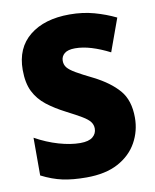

<svg xmlns="http://www.w3.org/2000/svg" viewBox="-83 -788 698 862"><g transform="rotate(-10 266.0 -357.0)"><path d="M502 -217Q502 -156 473 -104Q444 -52 386.5 -21Q329 10 242 10Q179 10 133 0Q87 -10 38 -35V-207Q90 -178 143.5 -162.5Q197 -147 241 -147Q280 -147 298 -162Q316 -177 316 -200Q316 -217 306 -230.5Q296 -244 271 -259Q246 -274 203 -296Q154 -321 118 -349Q82 -377 62.5 -416Q43 -455 43 -515Q43 -615 110.5 -669.5Q178 -724 293 -724Q353 -724 405 -709.5Q457 -695 502 -673L448 -524Q405 -546 365.5 -558Q326 -570 291 -570Q258 -570 242.5 -557Q227 -544 227 -524Q227 -506 237.5 -493Q248 -480 274.5 -464.5Q301 -449 350 -425Q423 -388 462.5 -342Q502 -296 502 -217Z"/></g></svg>

Font: Noto Sans Tamil SemiCondensed Black
Style: Regular
Weight: 900
Width: 4
Designer: Jelle Bosma - Monotype Design Team
Foundry: Monotype Imaging Inc.
Version: Version 2.004; ttfautohint (v1.8.4.7-5d5b)